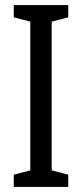

<svg xmlns="http://www.w3.org/2000/svg" viewBox="-20 -734 323 754"><path d="M248 0H34V-48L99 -65V-649L34 -666V-714H248V-666L183 -649V-65L248 -48Z"/></svg>

Font: Noto Sans Khmer UI ExtraCondensed
Style: Regular
Weight: 400
Width: 2
Designer: Danh Hong and the Monotype Design Team
Foundry: Monotype Imaging Inc.
Version: Version 2.002; ttfautohint (v1.8.4.7-5d5b)